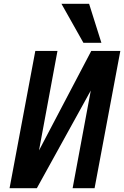

<svg xmlns="http://www.w3.org/2000/svg" viewBox="-20 -994 656 1014"><path d="M363.5 0 459.5 -516 174.5 0H30.5L166.5 -725H283.5L186 -199.5L462 -725H615.5L479.5 0ZM304.5 -974H450.5L515.5 -768H420.5Z"/></svg>

Font: JuliaMono SemiBold
Style: Italic
Weight: 600
Italic angle: -9°
Monospace: yes
Designer: cormullion
Foundry: corm
Version: Version 0.056; ttfautohint (v1.8.4)